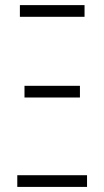

<svg xmlns="http://www.w3.org/2000/svg" viewBox="-20 -734 410 754"><path d="M76.2 -397H293.9V-351.1H76.2ZM321.8 -45.9V0H47.9V-45.9ZM58.1 -713.9H312V-668H58.1Z"/></svg>

Font: Germano
Style: Regular
Weight: 300
Width: 3
Foundry: Ascender Corporation
Version: Version 1.10; ttfautohint (v1.5)